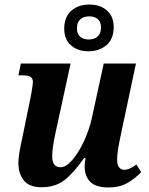

<svg xmlns="http://www.w3.org/2000/svg" viewBox="-20 -816 656 846"><path d="M353 -82Q353 -98 357 -120H351Q304 -53 263.5 -22Q223 9 163 9Q109 9 85 -21Q61 -51 61 -99Q61 -133 79 -212L115 -388L119 -410Q125 -446 125 -453Q125 -471 114.5 -477.5Q104 -484 78 -484H61L72 -536H291L226 -237Q210 -167 210 -127Q210 -79 247 -79Q271 -79 299 -111.5Q327 -144 350.5 -195Q374 -246 385 -297L437 -536H579L509 -206Q496 -145 496 -111Q496 -90 504.5 -79Q513 -68 527 -68Q540 -68 552 -73.5Q564 -79 581 -91L602 -58Q574 -28 540 -9Q506 10 459 10Q402 10 377.5 -15Q353 -40 353 -82ZM263 -690Q263 -741 294 -768.5Q325 -796 374 -796Q421 -796 451 -770Q481 -744 481 -696Q481 -645 449.5 -617.5Q418 -590 369 -590Q323 -590 293 -616Q263 -642 263 -690ZM425 -695Q425 -720 410.5 -732Q396 -744 373 -744Q349 -744 334 -731Q319 -718 319 -691Q319 -666 333.5 -654Q348 -642 371 -642Q395 -642 410 -655Q425 -668 425 -695Z"/></svg>

Font: Noto Serif Narrow
Style: Bold Italic
Weight: 700
Width: 4
Italic angle: -12°
Designer: Monotype Design Team
Foundry: Monotype Imaging Inc.
Version: Version 1.001